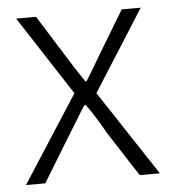

<svg xmlns="http://www.w3.org/2000/svg" viewBox="-44 -574 548 614"><g transform="rotate(-5 230.0 -266.5)"><path d="M15 0H77L163 -141C184 -174 203 -207 223 -238H228C251 -207 270 -174 289 -141L380 0H445L265 -273L430 -533H369L290 -402C271 -371 256 -343 237 -314H233C213 -343 195 -371 176 -402L94 -533H30L195 -279Z"/></g></svg>

Font: Spoqa Han Sans Neo Light
Style: Regular
Weight: 300
Designer: [Spoqa Han Sans Neo] Dong-huui Kim ___ Younghwa Kang ___ Yujin Lee ___ [Noto Sans] Ryoko NISHIZUKA ____ (kana & ideograp
Foundry: Spoqa (http://www.spoqa-han-sans.com)
Version: Version 1.100;hotconv 1.0.109;makeotfexe 2.5.65596